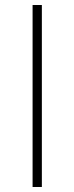

<svg xmlns="http://www.w3.org/2000/svg" viewBox="-20 -746 297 766"><path d="M110 0V-726H147V0Z"/></svg>

Font: Noto Sans SC Thin
Style: Regular
Weight: 100
Designer: Ryoko NISHIZUKA 西塚涼子 (kana, bopomofo & ideographs); Paul D. Hunt (Latin, Greek & Cyrillic); Sandoll Communications 산돌커뮤니
Foundry: Adobe
Version: Version 2.004-H2;hotconv 1.0.118;makeotfexe 2.5.65603